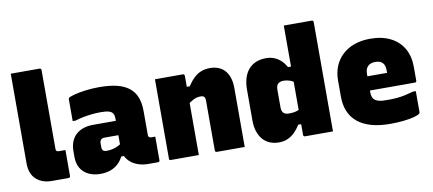

<svg xmlns="http://www.w3.org/2000/svg" viewBox="-69 -1005 2878 1277"><g transform="rotate(-10 1370.0 -366.5)"><path d="M49 -566Q49 -612 49 -660.5Q49 -709 49 -750Q73 -750 92.5 -750Q112 -750 129.5 -750Q147 -750 164 -750Q181 -750 200.5 -750Q220 -750 244 -750Q248 -750 250 -748.5Q252 -747 253.5 -744.5Q255 -742 255 -739Q255 -685 255 -631.5Q255 -578 255 -524.5Q255 -471 255 -417.5Q255 -364 255 -311Q255 -258 255 -204Q255 -200 256 -197Q257 -194 259 -192Q262 -190 265 -188.5Q268 -187 273 -187Q279 -187 284 -187Q289 -187 293 -187Q297 -187 301.5 -187Q306 -187 311 -187H319Q319 -145 319 -99.5Q319 -54 319 -11Q319 -7 316 -3.5Q313 0 308 0Q296 0 284 0Q272 0 259.5 0Q247 0 231.5 0Q216 0 195 0Q163 0 136.5 -9Q110 -18 90 -36Q70 -54 59.5 -81Q49 -108 49 -144Q49 -197 49 -249.5Q49 -302 49 -355Q49 -408 49 -461Q49 -514 49 -566Z M876 -352Q876 -332 876 -312Q876 -292 876 -271.5Q876 -251 876 -230.5Q876 -210 876 -190Q876 -184 878.5 -179Q881 -174 887 -173Q888 -172 890 -171.5Q892 -171 895 -171Q896 -171 897 -171Q898 -171 900 -171H923Q923 -131 923 -91Q923 -51 923 -11Q923 -6 920 -3Q917 0 912 0Q907 0 884.5 0Q862 0 845 0Q813 0 783.5 -9Q754 -18 731.5 -35.5Q709 -53 696 -79Q683 -105 683 -140Q683 -173 683 -206Q683 -239 683 -272Q683 -283 683 -293Q683 -303 683 -313.5Q683 -324 683 -334Q683 -357 675 -370Q667 -383 648 -388.5Q629 -394 594 -394Q564 -394 534.5 -391Q505 -388 476.5 -382.5Q448 -377 420 -368H400Q400 -405 400 -441.5Q400 -478 400 -514Q400 -518 401 -520.5Q402 -523 403 -524Q410 -531 441.5 -539.5Q473 -548 518.5 -554Q564 -560 612 -560Q681 -560 730.5 -548Q780 -536 812.5 -510.5Q845 -485 860.5 -446Q876 -407 876 -352ZM557 -166Q557 -149 564.5 -141.5Q572 -134 589 -134Q610 -134 629 -138.5Q648 -143 665.5 -151.5Q683 -160 700 -173L709 -80H677Q663 -52 641.5 -32Q620 -12 590 -1Q560 10 522 10Q476 10 441.5 -7Q407 -24 388.5 -55.5Q370 -87 370 -131V-170Q370 -204 380.5 -232Q391 -260 411.5 -279.5Q432 -299 461.5 -309.5Q491 -320 529 -320Q567 -320 602.5 -320Q638 -320 667.5 -320Q697 -320 720 -320Q728 -320 732 -310Q736 -300 737.5 -279Q739 -258 739 -223Q714 -223 689.5 -223Q665 -223 640 -223Q615 -223 591 -223Q582 -223 576 -221Q570 -219 565 -214Q561 -210 559 -204Q557 -198 557 -190Z M1497 0Q1449 0 1402.5 0Q1356 0 1308 0Q1305 0 1302.5 -1.5Q1300 -3 1298.5 -5Q1297 -7 1297 -11Q1297 -67 1297 -123.5Q1297 -180 1297 -236.5Q1297 -293 1297 -349Q1297 -366 1290 -374Q1283 -382 1266 -382Q1255 -382 1242.5 -379.5Q1230 -377 1217.5 -370.5Q1205 -364 1191.5 -355Q1178 -346 1165 -332V-461H1207Q1228 -493 1250.5 -514.5Q1273 -536 1300 -546.5Q1327 -557 1360 -557Q1392 -557 1417.5 -546.5Q1443 -536 1460.5 -516Q1478 -496 1487.5 -466.5Q1497 -437 1497 -399Q1497 -347 1497 -297Q1497 -247 1497 -197.5Q1497 -148 1497 -98Q1497 -74 1497 -49.5Q1497 -25 1497 0ZM1187 0Q1160 0 1126 0Q1092 0 1058 0Q1024 0 998 0Q995 0 993 -0.5Q991 -1 989.5 -2.5Q988 -4 987.5 -6Q987 -8 987 -11Q987 -66 987 -120.5Q987 -175 987 -230Q987 -285 987 -339.5Q987 -394 987 -449Q987 -476 987 -501Q987 -526 987 -547Q1016 -547 1050.5 -547Q1085 -547 1118.5 -547Q1152 -547 1176 -547Q1180 -547 1182 -545.5Q1184 -544 1185.5 -541.5Q1187 -539 1187 -535Q1187 -447 1187 -357.5Q1187 -268 1187 -178.5Q1187 -89 1187 0Z M1739 -557Q1769 -557 1794.5 -546.5Q1820 -536 1839.5 -517Q1859 -498 1873 -473H1906V-360Q1890 -375 1869 -382Q1848 -389 1828 -389Q1810 -389 1799 -383.5Q1788 -378 1782.5 -367Q1777 -356 1777 -338V-218Q1777 -205 1780 -195.5Q1783 -186 1789 -180Q1795 -174 1804.5 -171Q1814 -168 1828 -168Q1849 -168 1866.5 -171.5Q1884 -175 1897.5 -183Q1911 -191 1922 -202V-84H1873Q1856 -56 1835 -35Q1814 -14 1787.5 -2Q1761 10 1727 10Q1693 10 1665 -2Q1637 -14 1618 -36.5Q1599 -59 1588.5 -91Q1578 -123 1578 -163V-373Q1578 -416 1588.5 -450Q1599 -484 1619.5 -508Q1640 -532 1670 -544.5Q1700 -557 1739 -557ZM2082 -750Q2086 -750 2088 -748.5Q2090 -747 2091.5 -745Q2093 -743 2093 -739Q2093 -662 2093 -584.5Q2093 -507 2093 -429Q2093 -351 2093 -273.5Q2093 -196 2093 -118Q2093 -89 2093 -59.5Q2093 -30 2093 0Q2076 0 2051 0Q2026 0 1999 0Q1972 0 1947 0Q1922 0 1904 0Q1901 0 1898.5 -1.5Q1896 -3 1894.5 -5Q1893 -7 1893 -11Q1893 -91 1893 -170.5Q1893 -250 1893 -330Q1893 -410 1893 -490Q1893 -570 1893 -649Q1893 -677 1893 -702Q1893 -727 1893 -750Q1911 -750 1936 -750Q1961 -750 1988 -750Q2015 -750 2040 -750Q2065 -750 2082 -750Z M2442 -564Q2523 -564 2580 -535Q2637 -506 2667 -453.5Q2697 -401 2697 -329V-235Q2697 -232 2695.5 -229.5Q2694 -227 2692 -226Q2690 -225 2686 -225H2455Q2440 -225 2425.5 -225Q2411 -225 2397 -225H2338V-321H2515Q2515 -325 2515 -327.5Q2515 -330 2515 -336Q2515 -355 2511 -368Q2507 -381 2499 -389Q2491 -398 2478.5 -402Q2466 -406 2449 -406Q2417 -406 2399.5 -388.5Q2382 -371 2382 -338V-217Q2382 -206 2383.5 -196Q2385 -186 2388.5 -178Q2392 -170 2398 -164Q2409 -153 2430.5 -147.5Q2452 -142 2493 -143Q2525 -143 2552.5 -145.5Q2580 -148 2607 -154Q2634 -160 2662 -168H2682Q2682 -132 2682 -96.5Q2682 -61 2682 -25Q2682 -23 2681 -21Q2680 -19 2678 -17Q2669 -8 2639 0Q2609 8 2566.5 12.5Q2524 17 2478 17Q2405 17 2350.5 1.5Q2296 -14 2259 -44Q2222 -74 2203.5 -118Q2185 -162 2185 -219V-328Q2185 -380 2202.5 -423Q2220 -466 2254 -498Q2288 -530 2335.5 -547Q2383 -564 2442 -564Z"/></g></svg>

Font: Recursive Black
Style: Regular
Weight: 900
Version: Version 1.085